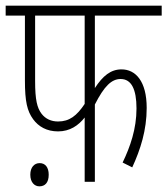

<svg xmlns="http://www.w3.org/2000/svg" viewBox="-20 -642 591 678"><path d="M315 -587H551V-622H0V-587H68V-358C68 -283 76 -250 97 -221C116 -195 145 -178 185 -178C227 -178 257 -199 279 -227V0H315V-273C348 -338 374 -363 406 -363C444 -363 462 -327 462 -259C462 -187 440 -124 413 -68L447 -51C476 -114 498 -182 498 -261C498 -355 459 -397 409 -397C371 -397 343 -374 315 -331ZM104 -587H279V-275C251 -233 225 -213 185 -213C161 -213 141 -222 127 -240C111 -261 104 -289 104 -356ZM87 -25C87 2 102 16 119 16C139 16 152 3 152 -25C152 -51 140 -66 120 -66C101 -66 87 -51 87 -25Z"/></svg>

Font: Noto Sans ExtraCondensed ExtraLight
Style: Italic
Weight: 200
Width: 2
Italic angle: -12°
Designer: Monotype Design Team
Foundry: Monotype Imaging Inc.
Version: Version 2.013